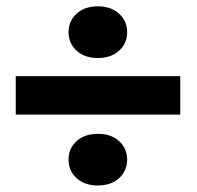

<svg xmlns="http://www.w3.org/2000/svg" viewBox="-20 -630 609 595"><path d="M538.6 -274.9H28.8V-394H538.6ZM192.4 -530.3Q192.4 -564.9 217.3 -587.6Q242.2 -610.4 283.2 -610.4Q324.2 -610.4 349.1 -587.6Q374 -564.9 374 -530.3Q374 -495.6 349.1 -472.9Q324.2 -450.2 283.2 -450.2Q242.2 -450.2 217.3 -472.9Q192.4 -495.6 192.4 -530.3ZM192.4 -135.3Q192.4 -169.9 217.3 -192.6Q242.2 -215.3 283.2 -215.3Q324.2 -215.3 349.1 -192.6Q374 -169.9 374 -135.3Q374 -100.6 349.1 -77.9Q324.2 -55.2 283.2 -55.2Q242.2 -55.2 217.3 -77.9Q192.4 -100.6 192.4 -135.3Z"/></svg>

Font: Vazir Black
Style: Black
Weight: 900
Designer: Saber Rastikerdar
Foundry: Saber Rastikerdar
Version: Version 30.0.0